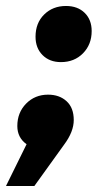

<svg xmlns="http://www.w3.org/2000/svg" viewBox="-71 -497 339 643"><path d="M236 -393Q236 -348 207 -318.5Q178 -289 133 -289Q95 -289 71.5 -312.5Q48 -336 48 -374Q48 -420 77 -448.5Q106 -477 150 -477Q189 -477 212.5 -454Q236 -431 236 -393ZM176 -95Q176 -56 144 -13L44 126H-51L18 -14Q-13 -36 -13 -75Q-13 -120 16.5 -150Q46 -180 90 -180Q128 -180 152 -158Q176 -136 176 -95Z"/></svg>

Font: TypoPRO Montserrat
Style: Italic
Weight: 800
Italic angle: -11.3°
Designer: Julieta Ulanovsky
Foundry: Julieta Ulanovsky
Version: Version 6.001